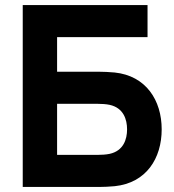

<svg xmlns="http://www.w3.org/2000/svg" viewBox="-20 -740 690 760"><path d="M70 0H374C388 0 415 -1 434 -3C559 -16 620 -113 620 -228C620 -343 558 -440 434 -453C415 -455 387 -456 374 -456H206V-593H564V-720H70ZM206 -127V-329H368C382 -329 400 -328 414 -325C469 -313 483 -267 483 -228C483 -189 469 -143 414 -131C400 -128 382 -127 368 -127Z"/></svg>

Font: Eudonet ExtraBold
Style: Regular
Weight: 800
Designer: Mikhail Sharanda
Foundry: Mikhail Sharanda
Version: Version 4.503;Glyphs 3.1.2 (3151)